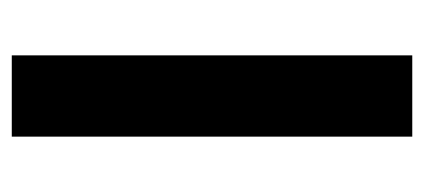

<svg xmlns="http://www.w3.org/2000/svg" viewBox="-217 -503 720 326"><g transform="rotate(90 143.0 -340.0)"><path d="M74 -680H212V0H74Z"/></g></svg>

Font: Cairo
Style: Bold
Weight: 700
Designer: Mohamed Gaber
Foundry: Kief Type Foundry
Version: Version 2.100